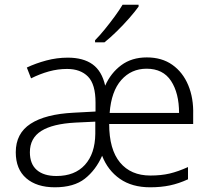

<svg xmlns="http://www.w3.org/2000/svg" viewBox="-20 -786 897 816"><path d="M604 -542Q668 -542 712.5 -510.5Q757 -479 780 -424Q803 -369 801 -299V-259H444Q444 -151 490 -95.5Q536 -40 619 -40Q665 -40 701 -48.5Q737 -57 779 -76V-24Q740 -6 702 2Q664 10 618 10Q541 10 489.5 -26Q438 -62 414 -124Q387 -63 340.5 -26.5Q294 10 213 10Q136 10 91.5 -28.5Q47 -67 47 -139Q47 -219 110 -260Q173 -301 293 -307L386 -312V-350Q386 -428 354 -460.5Q322 -493 265 -493Q226 -493 188 -482.5Q150 -472 112 -453L94 -499Q132 -517 177 -529Q222 -541 268 -541Q334 -541 373.5 -512.5Q413 -484 427 -422Q451 -476 495.5 -509Q540 -542 604 -542ZM603 -494Q538 -494 495.5 -446Q453 -398 446 -306H741Q741 -390 707 -442Q673 -494 603 -494ZM301 -265Q204 -260 155.5 -229.5Q107 -199 107 -139Q107 -89 136.5 -63.5Q166 -38 220 -38Q298 -38 341 -85.5Q384 -133 385 -217V-269ZM569 -758Q554 -737 529.5 -709Q505 -681 477 -653.5Q449 -626 424 -606H384V-615Q403 -634 425 -661Q447 -688 467.5 -716Q488 -744 501 -766H569Z"/></svg>

Font: RS Noto Sans Light
Style: Regular
Weight: 300
Designer: Monotype Design Team
Foundry: Monotype Imaging Inc.
Version: Version 3.10